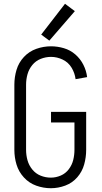

<svg xmlns="http://www.w3.org/2000/svg" viewBox="-20 -988 540 1016"><path d="M249 8Q210 8 172 -5.5Q134 -19 106.5 -49Q79 -79 67.5 -117Q56 -155 56 -195V-540Q56 -580 67.5 -618.5Q79 -657 106.5 -686.5Q134 -716 172 -729.5Q210 -743 250 -743Q284 -743 318 -733Q352 -723 378.5 -700Q405 -677 421 -645.5Q437 -614 441 -580L380 -569Q376 -601 359 -629.5Q342 -658 312 -672.5Q282 -687 250 -687Q222 -687 195.5 -676.5Q169 -666 151 -644Q133 -622 125.5 -595Q118 -568 118 -540V-195Q118 -167 125.5 -140Q133 -113 151 -91Q169 -69 195 -58.5Q221 -48 249 -48Q276 -48 301.5 -59Q327 -70 344 -92.5Q361 -115 367.5 -141.5Q374 -168 374 -195V-340H250V-396H436V-195Q436 -156 425.5 -118Q415 -80 389 -50Q363 -20 325.5 -6Q288 8 249 8ZM241 -773 198 -805 324 -968 376 -929Z"/></svg>

Font: Iosevka SS01 Light
Style: Regular
Weight: 300
Monospace: yes
Designer: Belleve Invis
Foundry: Belleve Invis
Version: 2.3.3; ttfautohint (v1.8.3)